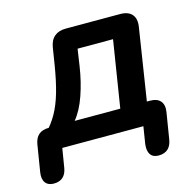

<svg xmlns="http://www.w3.org/2000/svg" viewBox="-121 -586 833 821"><g transform="rotate(-15 296.0 -175.5)"><path d="M19 138Q-6 138 -18 121.5Q-30 105 -25 75L-6 -42Q3 -98 59 -98H91L42 -79Q71 -108 92 -145Q113 -182 127.5 -232Q142 -282 153 -350L165 -425Q170 -457 189 -473Q208 -489 239 -489H480Q516 -489 532.5 -469.5Q549 -450 543 -414L489 -68L464 -98H507Q539 -98 553.5 -81Q568 -64 563 -33L544 84Q535 138 483 138Q458 138 447 121.5Q436 105 440 75L452 0H93L79 85Q70 138 19 138ZM174 -98H376L423 -393H266L255 -319Q245 -252 224.5 -193Q204 -134 174 -98Z"/></g></svg>

Font: Nunito ExtraLight
Style: Italic
Weight: 200
Italic angle: -9°
Designer: Vernon Adams
Foundry: Vernon Adams
Version: Version 3.602